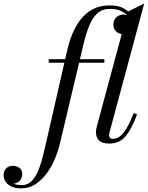

<svg xmlns="http://www.w3.org/2000/svg" viewBox="-205 -790 824 1070"><path d="M-87 260Q-117.5 260 -139.5 250.2Q-161.5 240.5 -173.2 223.8Q-185 207 -185 186Q-185 162.5 -170.5 148.2Q-156 134 -133 134Q-114 134 -97.5 145Q-81 156 -81 178.5Q-81 196 -88.5 208.5Q-96 221 -108 227.5Q-120 234 -133.5 234Q-144.5 234 -156.2 229.2Q-168 224.5 -176 214Q-184 203.5 -184 186H-165Q-165 201 -155.5 213.8Q-146 226.5 -128 234Q-110 241.5 -84.5 241.5Q-49 241.5 -25.5 216Q-2 190.5 14.2 145.2Q30.5 100 44 40L170 -511.5Q180.5 -558 198.8 -602.2Q217 -646.5 245 -682.2Q273 -718 313 -739Q353 -760 407.5 -760Q453.5 -760 483 -744Q512.5 -728 526.8 -705Q541 -682 541 -661Q541 -640.5 533.2 -626.8Q525.5 -613 512.8 -606Q500 -599 484.5 -599Q472 -599 458.8 -604.2Q445.5 -609.5 436.2 -621.5Q427 -633.5 427 -653.5Q427 -671 435.2 -683.5Q443.5 -696 456.2 -702.5Q469 -709 482.5 -709Q493 -709 506.5 -704.2Q520 -699.5 530 -689Q540 -678.5 540 -661H521Q521 -680 508.2 -698.2Q495.5 -716.5 470.2 -728.5Q445 -740.5 407.5 -740.5Q365 -740.5 337.2 -715.2Q309.5 -690 291.5 -645Q273.5 -600 259.5 -540L128.5 11.5Q117.5 57.5 98 101.8Q78.5 146 51 181.8Q23.5 217.5 -11 238.8Q-45.5 260 -87 260ZM66.5 -440.5V-460H376.5V-440.5ZM403.5 10Q377.5 10 361.2 2.2Q345 -5.5 337.5 -19.8Q330 -34 330 -53Q330 -60.5 331.2 -69.2Q332.5 -78 334.5 -85L507 -725L598.5 -770L405.5 -53Q403 -43.5 403 -35Q403 -27 408.2 -21.5Q413.5 -16 422.5 -16Q444 -16 463 -30Q482 -44 500.8 -75.5Q519.5 -107 540 -159.5L559 -153Q527 -67 493 -28.5Q459 10 403.5 10Z"/></svg>

Font: Bodoni Moda 11pt
Style: Italic
Weight: 400
Italic angle: -13°
Version: Version 2.004